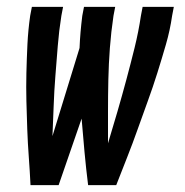

<svg xmlns="http://www.w3.org/2000/svg" viewBox="-20 -540 540 560"><path d="M69 0Q67 -41 64 -81.5Q61 -122 59.5 -163Q58 -204 57 -245Q56 -286 57 -327.5Q58 -369 60 -410.5Q62 -452 68 -494L73 -520H164L159 -494Q152 -450 148.5 -406Q145 -362 141.5 -318Q138 -274 136.5 -230.5Q135 -187 133 -143L212 -400Q213 -424 215 -447Q217 -470 220 -494L225 -520H316L311 -494Q304 -447 300.5 -400.5Q297 -354 296 -307.5Q295 -261 295 -214.5Q295 -168 295 -122Q309 -168 322.5 -214.5Q336 -261 348.5 -307.5Q361 -354 372.5 -400.5Q384 -447 391 -494L396 -520H487L482 -494Q476 -452 464 -410.5Q452 -369 439 -327.5Q426 -286 411 -245Q396 -204 381.5 -163Q367 -122 351 -81.5Q335 -41 319 0H237Q231 -48 226.5 -96.5Q222 -145 218 -194L151 0Z"/></svg>

Font: Iosevka SS18 Medium
Style: Italic
Weight: 500
Italic angle: -9°
Monospace: yes
Designer: Belleve Invis
Foundry: Belleve Invis
Version: Version 25.1.1; ttfautohint (v1.8.4)